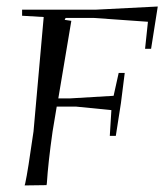

<svg xmlns="http://www.w3.org/2000/svg" viewBox="-20 -563 505 590"><path d="M47.9 -514.6V-533.2H272.5L464.8 -543L444.3 -413.1H425.8L434.6 -496.1L269.5 -507.8H181.6L178.7 -502L199.2 -499L159.2 -260.7H196.3L329.1 -268.6L344.7 -338.9H363.3L351.6 -246.1L335.9 -145.5H317.4L322.3 -224.6L213.9 -235.4H154.3L141.6 -159.2Q127.9 -62.5 124 0L123 5.9L55.7 6.8L57.6 0Q65.4 -35.2 83 -159.2L114.3 -510.7Z"/></svg>

Font: Kleymisska
Style: Regular
Weight: 500
Italic angle: -8°
Designer: gluk
Foundry: gluk
Version: Version 0.298